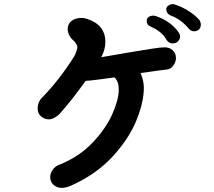

<svg xmlns="http://www.w3.org/2000/svg" viewBox="-20 -884 1040 933"><path d="M835 -602Q835 -582 821.5 -564.5Q808 -547 789 -546Q768 -544 663 -529Q679 -492 679 -457Q679 -387 642 -297Q605 -207 525 -121Q445 -35 323 19Q299 29 280 29Q257 29 240.5 14.5Q224 0 224 -23Q224 -42 236 -59Q248 -76 267 -83Q363 -121 428.5 -189.5Q494 -258 525.5 -329Q557 -400 557 -448Q557 -467 553 -480.5Q549 -494 537 -508Q432 -493 396 -491Q333 -402 270 -331Q261 -321 245.5 -312.5Q230 -304 219 -304Q196 -304 179.5 -318.5Q163 -333 163 -356Q163 -388 183 -408Q268 -495 340 -609Q346 -619 351 -633.5Q356 -648 356 -656Q356 -662 349 -673Q342 -684 337 -687Q324 -698 316.5 -713Q309 -728 309 -744Q309 -753 312 -760Q317 -777 334.5 -787Q352 -797 377 -797Q389 -797 404 -792Q492 -763 492 -680Q492 -646 475 -612L472 -606Q534 -616 600 -628Q666 -639 713 -646.5Q760 -654 780 -654Q804 -654 819.5 -639.5Q835 -625 835 -602ZM896 -746Q880 -766 857 -783Q834 -800 813 -807Q788 -817 788 -840Q788 -849 797 -856Q806 -863 817 -864Q824 -864 827 -863Q862 -852 893.5 -832.5Q925 -813 947 -789Q954 -782 956 -766Q956 -749 946.5 -740.5Q937 -732 924 -732Q907 -732 896 -746ZM788 -692Q768 -729 718 -752Q704 -758 698.5 -764.5Q693 -771 693 -784Q693 -795 702.5 -801.5Q712 -808 725 -808Q734 -808 740 -805Q775 -793 803.5 -772Q832 -751 849 -725Q855 -716 855 -707Q855 -692 844.5 -682.5Q834 -673 819 -673Q800 -673 788 -692Z"/></svg>

Font: Tsukimi Rounded
Style: Bold
Weight: 700
Designer: Takashi Funayama
Foundry: Takashi Funayama
Version: Version 1.032; ttfautohint (v1.8.3)